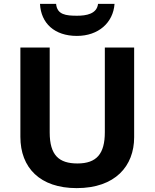

<svg xmlns="http://www.w3.org/2000/svg" viewBox="-20 -959 796 989"><path d="M570 -939H485C479 -887 424 -878 377 -878C320 -878 274 -883 269 -939H186C191 -839 261 -774 376 -774C487 -774 563 -842 570 -939ZM671 -252V-714H520V-278C520 -167 478 -117 379 -117C284 -117 236 -159 236 -277V-714H85V-254C85 -95 186 10 375 10C574 10 671 -104 671 -252Z"/></svg>

Font: Noto Sans Gujarati
Style: Bold
Weight: 700
Designer: Jelle Bosma - Monotype Design Team, Universal Thirst
Foundry: Monotype Imaging Inc.
Version: Version 2.106